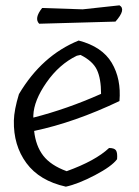

<svg xmlns="http://www.w3.org/2000/svg" viewBox="-20 -700 521 720"><path d="M275 -548Q363 -525 399 -464.5Q435 -404 428 -321Q260 -241 108 -209Q114 -153 142 -116.5Q170 -80 230 -58Q338 -97 389 -145Q409 -145 415 -136Q421 -127 419 -103Q399 -76 336 -43Q273 -10 227 0Q128 -22 79 -88.5Q30 -155 32 -248Q33 -288 51 -347Q137 -492 275 -548ZM105 -267V-259Q231 -291 359 -348Q359 -405 343.5 -438Q328 -471 282 -494L268 -491Q202 -459 154.5 -391Q107 -323 105 -267ZM413 -619 127 -611Q107 -631 138 -670L290 -665L428 -680Q454 -665 413 -619Z"/></svg>

Font: Tillana
Style: Regular
Weight: 400
Designer: Lipi Raval (Devanagari, Latin), Jonny Pinhorn (Latin)
Foundry: Indian Type Foundry
Version: Version 2.003;PS 1.0;hotconv 1.0.79;makeotf.lib2.5.61930; tt